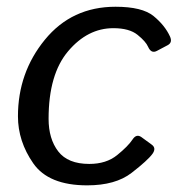

<svg xmlns="http://www.w3.org/2000/svg" viewBox="-20 -541 541 569"><path d="M33.2 -196.3Q33.2 -325.7 113 -423.3Q192.9 -521 322.3 -521Q401.4 -521 435.1 -493.4Q468.8 -465.8 483.9 -432.6Q491.7 -415 477.1 -407.2L444.8 -390.1Q428.2 -381.3 418.9 -402.3Q412.1 -418 387.7 -437.7Q363.3 -457.5 315.9 -457.5Q239.7 -457.5 181.9 -389.2Q124 -320.8 124 -189Q124 -129.4 152.6 -92.3Q181.2 -55.2 244.6 -55.2Q294.9 -55.2 327.1 -81.3Q359.4 -107.4 373 -127.9Q384.3 -145 398.9 -134.8L429.7 -112.3Q443.8 -102.1 432.1 -85.4Q418 -65.9 370.1 -28.8Q322.3 8.3 238.3 8.3Q124 8.3 78.6 -56.9Q33.2 -122.1 33.2 -196.3Z"/></svg>

Font: Istok Web
Style: BoldItalic
Weight: 700
Italic angle: -13°
Designer: Andrey V. Panov
Foundry: Andrey V. Panov
Version: Version 1.0.2g